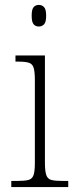

<svg xmlns="http://www.w3.org/2000/svg" viewBox="-20 -762 306 782"><path d="M138 -654Q125 -654 117 -663Q109 -672 109 -698Q109 -724 117 -733Q125 -742 138 -742Q151 -742 159.5 -733Q168 -724 168 -698Q168 -672 159.5 -663Q151 -654 138 -654ZM26 0V-25H48Q80 -25 95.5 -29Q111 -33 116.5 -48.5Q122 -64 122 -98V-435Q122 -470 117 -486Q112 -502 97.5 -506.5Q83 -511 55 -511H43V-536H163V-99Q163 -65 168.5 -49Q174 -33 189.5 -29Q205 -25 237 -25H258V0Z"/></svg>

Font: Noto Serif Georgian SemiCondensed ExtraLight
Style: Regular
Weight: 200
Width: 4
Designer: Monotype Design Team, Akaki Razmadze
Foundry: Google LLC
Version: Version 2.003; ttfautohint (v1.8.4.7-5d5b)